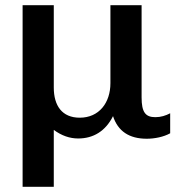

<svg xmlns="http://www.w3.org/2000/svg" viewBox="-20 -520 692 739"><path d="M187 -20C217 2 248 13 281 13C339 13 386 -15 415 -73C434 -15 477 14 545 14C575 14 610 7 635 -7V-84C618 -75 599 -69 578 -69C540 -69 525 -88 525 -145V-500H405V-200C405 -124 361 -67 287 -67C219 -67 187 -113 187 -183V-500H67V199H187Z"/></svg>

Font: Perun SemiBold
Style: Regular
Weight: 600
Foundry: Copyright (c) Stefan Peev, Context Ltd, 2016
Version: Version 1.089